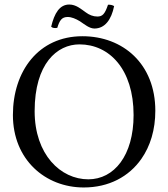

<svg xmlns="http://www.w3.org/2000/svg" viewBox="-20 -818 742 848"><path d="M410 -745C391 -745 374 -752 358 -764C338 -778 316 -798 286 -798C243 -798 220 -759 206 -700C212 -694 222 -693 233 -695C243 -728 253 -743 279 -743C296 -743 315 -735 333 -724C354 -710 375 -692 397 -692C443 -692 472 -731 484 -791C478 -795 468 -798 457 -797C443 -755 432 -745 410 -745ZM331 -622C463 -622 570 -512 570 -310C570 -131 484 -26 370 -26C248 -26 133 -135 133 -327C133 -537 232 -622 331 -622ZM666 -329C666 -536 523 -658 344 -658C150.3 -658 37 -503.9 37 -310C37 -113 180 10 350 10C460.8 10 549.3 -37.7 604.2 -116C644 -172.7 666 -245 666 -329Z"/></svg>

Font: Libertinus Serif
Style: Regular
Weight: 400
Designer: Philipp H. Poll
Foundry: Khaled Hosny
Version: Version 6.2